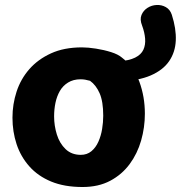

<svg xmlns="http://www.w3.org/2000/svg" viewBox="-20 -743 725 770"><path d="M669 -684Q687 -628 685 -581Q683 -534 658.5 -498Q634 -462 584.5 -440.5Q535 -419 456 -416V-497Q498 -500 522 -512Q546 -524 555 -543.5Q564 -563 562 -588Q560 -613 550 -640Q540 -665 547.5 -683Q555 -701 571.5 -711.5Q588 -722 608 -723Q628 -724 645 -714.5Q662 -705 669 -684ZM309 -553Q333 -553 365 -548Q397 -543 425.5 -534Q454 -525 469 -512Q517 -475 539 -415Q561 -355 561 -287Q561 -232 546 -179.5Q531 -127 500 -85Q469 -43 422 -18Q375 7 311 7Q238 7 185 -15Q132 -37 97.5 -76Q63 -115 46.5 -165Q30 -215 30 -271Q30 -325 46.5 -375.5Q63 -426 97.5 -465.5Q132 -505 184.5 -529Q237 -553 309 -553ZM197 -276Q197 -239 208 -203.5Q219 -168 243 -145Q267 -122 304 -122Q329 -122 346.5 -136.5Q364 -151 374.5 -174.5Q385 -198 389.5 -225.5Q394 -253 394 -279Q394 -336 379.5 -369Q365 -402 341 -419Q330 -422 321.5 -423.5Q313 -425 303 -425Q274 -425 253 -412Q232 -399 220 -378Q208 -357 202.5 -331Q197 -305 197 -276Z"/></svg>

Font: Playpen Sans
Style: Bold
Weight: 700
Designer: Laura Meseguer, Veronika Burian, José Scaglione
Foundry: TypeTogether
Version: Version 1.001